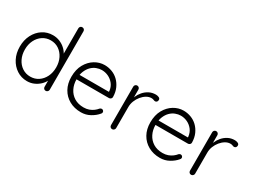

<svg xmlns="http://www.w3.org/2000/svg" viewBox="-50 -1333 2562 1935"><g transform="rotate(30 1231.0 -365.0)"><path d="M494 -740Q507 -740 515.5 -731.5Q524 -723 524 -710V-30Q524 -18 515 -9Q506 0 494 0Q480 0 472 -9Q464 -18 464 -30V-149L481 -163Q481 -135 466 -104.5Q451 -74 423.5 -48Q396 -22 359.5 -6Q323 10 280 10Q214 10 160.5 -25Q107 -60 76 -120Q45 -180 45 -257Q45 -333 76 -393.5Q107 -454 160 -488.5Q213 -523 279 -523Q321 -523 358 -508Q395 -493 423.5 -467Q452 -441 468.5 -407.5Q485 -374 485 -338L464 -353V-710Q464 -722 472 -731Q480 -740 494 -740ZM286 -46Q339 -46 380 -73.5Q421 -101 444.5 -148.5Q468 -196 468 -257Q468 -317 444.5 -364.5Q421 -412 380 -439.5Q339 -467 286 -467Q234 -467 192.5 -439.5Q151 -412 127.5 -364.5Q104 -317 104 -257Q104 -197 127.5 -149Q151 -101 192.5 -73.5Q234 -46 286 -46Z M908 10Q831 10 772 -23Q713 -56 680 -115Q647 -174 647 -253Q647 -338 680.5 -398Q714 -458 767.5 -490.5Q821 -523 881 -523Q925 -523 966.5 -507.5Q1008 -492 1040 -461.5Q1072 -431 1092 -387Q1112 -343 1113 -285Q1113 -273 1104 -264.5Q1095 -256 1083 -256H682L670 -310H1064L1051 -298V-318Q1046 -365 1020 -398Q994 -431 957.5 -448Q921 -465 881 -465Q851 -465 819.5 -453Q788 -441 762.5 -415.5Q737 -390 721 -350.5Q705 -311 705 -257Q705 -198 729 -150Q753 -102 798 -74Q843 -46 907 -46Q941 -46 969 -56Q997 -66 1018.5 -82.5Q1040 -99 1054 -117Q1065 -126 1075 -126Q1086 -126 1093.5 -118Q1101 -110 1101 -100Q1101 -88 1091 -79Q1061 -43 1013 -16.5Q965 10 908 10Z M1267 0Q1253 0 1245 -9Q1237 -18 1237 -30V-478Q1237 -490 1245.5 -499Q1254 -508 1267 -508Q1280 -508 1288.5 -499Q1297 -490 1297 -478V-328L1282 -325Q1285 -360 1299.5 -394.5Q1314 -429 1339 -458Q1364 -487 1398.5 -505Q1433 -523 1476 -523Q1494 -523 1511 -515.5Q1528 -508 1528 -491Q1528 -476 1520 -468Q1512 -460 1501 -460Q1492 -460 1481.5 -465Q1471 -470 1454 -470Q1426 -470 1398 -453.5Q1370 -437 1347 -409Q1324 -381 1310.5 -346.5Q1297 -312 1297 -277V-30Q1297 -18 1288 -9Q1279 0 1267 0Z M1827 10Q1750 10 1691 -23Q1632 -56 1599 -115Q1566 -174 1566 -253Q1566 -338 1599.5 -398Q1633 -458 1686.5 -490.5Q1740 -523 1800 -523Q1844 -523 1885.5 -507.5Q1927 -492 1959 -461.5Q1991 -431 2011 -387Q2031 -343 2032 -285Q2032 -273 2023 -264.5Q2014 -256 2002 -256H1601L1589 -310H1983L1970 -298V-318Q1965 -365 1939 -398Q1913 -431 1876.5 -448Q1840 -465 1800 -465Q1770 -465 1738.5 -453Q1707 -441 1681.5 -415.5Q1656 -390 1640 -350.5Q1624 -311 1624 -257Q1624 -198 1648 -150Q1672 -102 1717 -74Q1762 -46 1826 -46Q1860 -46 1888 -56Q1916 -66 1937.5 -82.5Q1959 -99 1973 -117Q1984 -126 1994 -126Q2005 -126 2012.5 -118Q2020 -110 2020 -100Q2020 -88 2010 -79Q1980 -43 1932 -16.5Q1884 10 1827 10Z M2186 0Q2172 0 2164 -9Q2156 -18 2156 -30V-478Q2156 -490 2164.5 -499Q2173 -508 2186 -508Q2199 -508 2207.5 -499Q2216 -490 2216 -478V-328L2201 -325Q2204 -360 2218.5 -394.5Q2233 -429 2258 -458Q2283 -487 2317.5 -505Q2352 -523 2395 -523Q2413 -523 2430 -515.5Q2447 -508 2447 -491Q2447 -476 2439 -468Q2431 -460 2420 -460Q2411 -460 2400.5 -465Q2390 -470 2373 -470Q2345 -470 2317 -453.5Q2289 -437 2266 -409Q2243 -381 2229.5 -346.5Q2216 -312 2216 -277V-30Q2216 -18 2207 -9Q2198 0 2186 0Z"/></g></svg>

Font: Quicksand Light
Style: Regular
Weight: 400
Version: Version 3.004